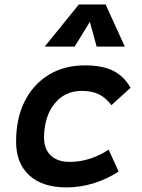

<svg xmlns="http://www.w3.org/2000/svg" viewBox="-20 -815 626 845"><path d="M287.1 -102.5Q333.5 -102.5 378.4 -117.4Q423.3 -132.3 458 -156.7L502 -60.1Q455.1 -28.8 395.3 -9.5Q335.4 9.8 272.9 9.8Q167 9.8 108.9 -43.2Q50.8 -96.2 50.8 -191.9Q50.8 -293.5 88.4 -368.7Q126 -443.8 194.3 -485.6Q262.7 -527.3 354 -527.3Q429.7 -527.3 477.3 -503.9Q524.9 -480.5 554.7 -428.7L470.2 -352.1Q445.8 -385.3 414.8 -400.1Q383.8 -415 340.3 -415Q265.1 -415 219.7 -358.4Q174.3 -301.8 173.8 -208.5Q174.3 -158.2 203.9 -130.4Q233.4 -102.5 287.1 -102.5ZM444.8 -795.4 529.3 -609.9H405.3L375.5 -718.8L308.6 -609.9H176.8L327.1 -795.4Z"/></svg>

Font: Cascadia Code PL SemiBold
Style: Italic
Weight: 600
Italic angle: -10°
Monospace: yes
Designer: Aaron Bell
Foundry: Saja Typeworks
Version: Version 2404.023; ttfautohint (v1.8.4)